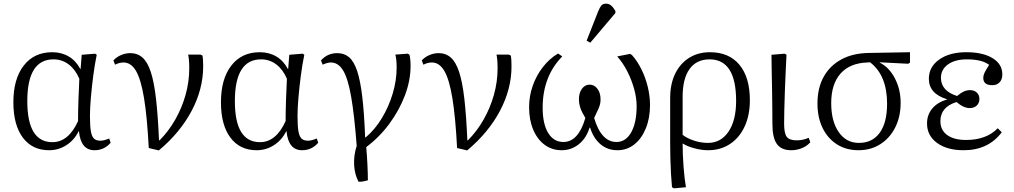

<svg xmlns="http://www.w3.org/2000/svg" viewBox="-20 -806 5533 1048"><path d="M248 14Q156 14 104.5 -55Q53 -124 53 -248Q53 -375 109.5 -448Q166 -521 265 -521Q316 -521 355.5 -497.5Q395 -474 418 -430H420L426 -507L499 -513L508 -507Q497 -454 489 -392.5Q481 -331 476 -273Q471 -215 471 -172Q471 -118 476 -89.5Q481 -61 493 -49.5Q505 -38 528 -38Q547 -38 576 -50L584 -27Q549 14 496 14Q421 14 411 -89H409Q385 -41 342 -13.5Q299 14 248 14ZM266 -30Q354 -30 406 -145Q406 -194 408 -256Q410 -318 413 -376Q392 -426 355.5 -454Q319 -482 272 -482Q129 -482 129 -254Q129 -30 266 -30Z M847 15 792 2Q783 -169 766 -271.5Q749 -374 722 -419.5Q695 -465 654 -465Q632 -465 608 -453L599 -476Q616 -495 641 -505.5Q666 -516 691 -516Q730 -516 757.5 -492Q785 -468 803 -413.5Q821 -359 831.5 -267.5Q842 -176 848 -40H851Q900 -89 936.5 -153Q973 -217 993 -288.5Q1013 -360 1013 -433Q1013 -481 1007 -508H1074L1085 -503Q1089 -485 1089 -444Q1089 -320 1026 -201Q963 -82 847 15Z M1381 14Q1289 14 1237.5 -55Q1186 -124 1186 -248Q1186 -375 1242.5 -448Q1299 -521 1398 -521Q1449 -521 1488.5 -497.5Q1528 -474 1551 -430H1553L1559 -507L1632 -513L1641 -507Q1630 -454 1622 -392.5Q1614 -331 1609 -273Q1604 -215 1604 -172Q1604 -118 1609 -89.5Q1614 -61 1626 -49.5Q1638 -38 1661 -38Q1680 -38 1709 -50L1717 -27Q1682 14 1629 14Q1554 14 1544 -89H1542Q1518 -41 1475 -13.5Q1432 14 1381 14ZM1399 -30Q1487 -30 1539 -145Q1539 -194 1541 -256Q1543 -318 1546 -376Q1525 -426 1488.5 -454Q1452 -482 1405 -482Q1262 -482 1262 -254Q1262 -30 1399 -30Z M1937 186Q1916 147 1913 95Q1910 43 1927 -10Q1914 -180 1896.5 -279.5Q1879 -379 1852.5 -422Q1826 -465 1786 -465Q1768 -465 1741 -453L1732 -476Q1767 -516 1821 -516Q1859 -516 1885.5 -493.5Q1912 -471 1929.5 -418.5Q1947 -366 1957.5 -277Q1968 -188 1973 -56H1976Q2026 -98 2064 -160.5Q2102 -223 2123.5 -295Q2145 -367 2145 -438Q2145 -482 2138 -508L2206 -513L2215 -507Q2221 -484 2221 -446Q2221 -367 2190.5 -286Q2160 -205 2106 -131.5Q2052 -58 1979 -3Q1983 40 1985.5 91Q1988 142 1988 178Q1958 187 1937 186Z M2530 15 2475 2Q2466 -169 2449 -271.5Q2432 -374 2405 -419.5Q2378 -465 2337 -465Q2315 -465 2291 -453L2282 -476Q2299 -495 2324 -505.5Q2349 -516 2374 -516Q2413 -516 2440.5 -492Q2468 -468 2486 -413.5Q2504 -359 2514.5 -267.5Q2525 -176 2531 -40H2534Q2583 -89 2619.5 -153Q2656 -217 2676 -288.5Q2696 -360 2696 -433Q2696 -481 2690 -508H2757L2768 -503Q2772 -485 2772 -444Q2772 -320 2709 -201Q2646 -82 2530 15Z M3046 14Q2993 14 2953 -15.5Q2913 -45 2890.5 -98Q2868 -151 2868 -221Q2868 -281 2887.5 -337Q2907 -393 2942.5 -439Q2978 -485 3026 -514L3049 -498Q2942 -389 2942 -218Q2942 -130 2972 -80.5Q3002 -31 3055 -31Q3137 -31 3175 -162Q3155 -195 3147.5 -218Q3140 -241 3140 -265Q3140 -299 3156.5 -321.5Q3173 -344 3198 -344Q3224 -344 3241 -321.5Q3258 -299 3258 -264Q3258 -250 3255.5 -238.5Q3253 -227 3245.5 -210Q3238 -193 3223 -162Q3262 -31 3345 -31Q3396 -31 3425.5 -84Q3455 -137 3455 -227Q3455 -271 3441.5 -320Q3428 -369 3404.5 -415.5Q3381 -462 3349 -498L3419 -512L3429 -506Q3458 -474 3480.5 -429Q3503 -384 3515.5 -333Q3528 -282 3528 -233Q3528 -161 3505 -105Q3482 -49 3442 -17.5Q3402 14 3350 14Q3297 14 3258.5 -18Q3220 -50 3201 -109H3198Q3180 -51 3139 -18.5Q3098 14 3046 14ZM3202 -573 3182 -584 3245 -744Q3254 -766 3262.5 -776Q3271 -786 3288 -786Q3303 -786 3315 -776.5Q3327 -767 3339 -746V-735Z M3659 222 3648 216Q3645 185 3642.5 143Q3640 101 3639 56Q3638 11 3638 -29V-271Q3638 -347 3665 -403Q3692 -459 3741 -490Q3790 -521 3855 -521Q3959 -521 4016 -452.5Q4073 -384 4073 -259Q4073 -177 4044.5 -115.5Q4016 -54 3964.5 -20Q3913 14 3845 14Q3810 14 3770.5 3.5Q3731 -7 3708 -22H3706Q3706 38 3711 103.5Q3716 169 3724 216ZM3844 -26Q3915 -26 3956.5 -87.5Q3998 -149 3998 -255Q3998 -482 3853 -482Q3782 -482 3744 -429.5Q3706 -377 3706 -277V-70Q3730 -51 3768 -38.5Q3806 -26 3844 -26Z M4299 14Q4245 14 4220.5 -20Q4196 -54 4196 -130Q4196 -164 4195.5 -216.5Q4195 -269 4194 -325.5Q4193 -382 4192 -431Q4191 -480 4191 -507L4263 -513L4273 -507Q4271 -468 4268.5 -415Q4266 -362 4264 -306.5Q4262 -251 4261 -204Q4260 -157 4260 -130Q4260 -78 4274.5 -59Q4289 -40 4329 -40Q4364 -40 4394 -54L4403 -30Q4387 -10 4358.5 2Q4330 14 4299 14Z M4666 14Q4599 14 4548.5 -18Q4498 -50 4470 -107.5Q4442 -165 4442 -241Q4442 -326 4476 -387Q4510 -448 4573 -482Q4636 -516 4724 -517L4947 -521V-464L4937 -458L4782 -466V-464Q4833 -439 4864.5 -378.5Q4896 -318 4896 -245Q4896 -169 4866.5 -110.5Q4837 -52 4785 -19Q4733 14 4666 14ZM4668 -26Q4742 -26 4782 -81.5Q4822 -137 4822 -240Q4822 -395 4729 -466L4715 -465Q4619 -462 4568 -404.5Q4517 -347 4517 -243Q4517 -144 4558 -85Q4599 -26 4668 -26Z M5240 14Q5149 14 5094.5 -26Q5040 -66 5040 -132Q5040 -179 5068.5 -213.5Q5097 -248 5150 -263V-264Q5050 -294 5050 -376Q5050 -441 5106.5 -481Q5163 -521 5254 -521Q5345 -521 5398 -488.5Q5451 -456 5451 -400Q5451 -372 5436 -356.5Q5421 -341 5396 -341Q5347 -341 5347 -381Q5347 -394 5353.5 -408Q5360 -422 5379 -452Q5340 -482 5258 -482Q5193 -482 5154.5 -454.5Q5116 -427 5116 -381Q5116 -310 5204 -282Q5226 -300 5242 -307Q5258 -314 5275 -314Q5298 -314 5312 -300.5Q5326 -287 5326 -266Q5326 -244 5311.5 -230Q5297 -216 5273 -216Q5240 -216 5201 -249Q5113 -222 5113 -144Q5113 -96 5150 -69Q5187 -42 5253 -42Q5364 -42 5426 -106L5448 -84Q5374 14 5240 14Z"/></svg>

Font: Literata 36pt Light
Style: Regular
Weight: 300
Designer: Latin by Veronika Burian and Jose Scaglione. Greek by Irene Vlachou. Cyrillic by Vera Evstafieva.
Foundry: TypeTogether
Version: Version 3.002